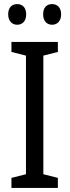

<svg xmlns="http://www.w3.org/2000/svg" viewBox="-20 -919 340 939"><path d="M20 -849C20 -815 40 -798 64 -798C89 -798 108 -815 108 -849C108 -883 89 -899 64 -899C40 -899 20 -884 20 -849ZM191 -849C191 -815 210 -798 235 -798C259 -798 279 -815 279 -849C279 -883 259 -899 235 -899C210 -899 191 -884 191 -849ZM263 0V-49L192 -67V-647L263 -665V-714H36V-665L107 -647V-67L36 -49V0Z"/></svg>

Font: Noto Sans Gujarati Condensed
Style: Regular
Weight: 400
Width: 3
Designer: Jelle Bosma - Monotype Design Team, Universal Thirst
Foundry: Monotype Imaging Inc.
Version: Version 2.106